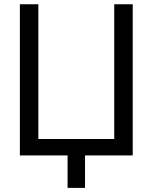

<svg xmlns="http://www.w3.org/2000/svg" viewBox="-20 -748 734 924"><path d="M618.7 0H75.7V-727.5H164.6V-79.1H529.8V-727.5H618.7ZM305.2 156.2V-31.2H389.2V156.2Z"/></svg>

Font: Inter 28pt
Style: Regular
Weight: 400
Designer: Rasmus Andersson
Foundry: rsms
Version: Version 4.001;git-66647c0bb